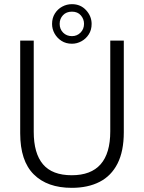

<svg xmlns="http://www.w3.org/2000/svg" viewBox="-20 -892 691 922"><path d="M324.5 10Q207 10 142 -54.8Q77 -119.5 77 -252V-697H142V-259Q142 -155.5 186.5 -103Q231 -50.5 324.5 -50.5Q509.5 -50.5 509.5 -261V-697H574.5V-257Q574.5 -166 544.5 -106.8Q514.5 -47.5 458.5 -18.8Q402.5 10 324.5 10ZM325.5 -682Q296.5 -682 275.2 -695.8Q254 -709.5 242 -731Q230 -752.5 230 -777Q230 -805.5 243.5 -827Q257 -848.5 278.8 -860.2Q300.5 -872 325.5 -872Q367 -872 393.5 -843Q420 -814 420 -777Q420 -748 406.2 -726.8Q392.5 -705.5 371 -693.8Q349.5 -682 325.5 -682ZM325.5 -718.5Q350 -718.5 366.8 -735.5Q383.5 -752.5 383.5 -777.5Q383.5 -800.5 368.2 -818.2Q353 -836 325.5 -836Q298.5 -836 282.5 -819Q266.5 -802 266.5 -777.5Q266.5 -752 283.2 -735.2Q300 -718.5 325.5 -718.5Z"/></svg>

Font: Acari Sans Neue
Style: Regular
Weight: 400
Designer: Alfredo Marco Pradil (font), Cristiano Sobral (main changes)
Foundry: Hanken Design Co. (font), Cristiano Sobral (main changes)
Version: Version 2.459;March 19, 2022;FontCreator 14.0.0.2808 64-bit;